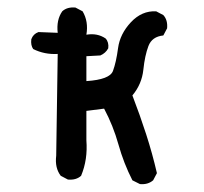

<svg xmlns="http://www.w3.org/2000/svg" viewBox="-20 -486 540 509"><path d="M351 2 331 -8Q308 -53 294 -103Q280 -153 256 -198L209 -192V-114Q213 -63 195 -20Q182 -8 160 -10L141 -20Q125 -41 129 -73L133 -343Q98 -341 68 -356Q61 -366 63 -382Q68 -396 82 -401L133 -399Q129 -433 145 -456Q158 -468 180 -466L199 -456Q215 -429 209 -394Q238 -399 260 -384Q269 -374 267 -358Q260 -345 246 -339L209 -337V-271Q271 -275 279.5 -298Q288 -321 293 -358.5Q298 -396 327 -427Q356 -458 394 -456L413 -446Q425 -433 423 -411L413 -392Q383 -389 373.5 -364Q364 -339 360 -301Q356 -263 331 -233Q351 -181 367.5 -130Q384 -79 396 -27L386 -8Q372 4 351 2Z"/></svg>

Font: Kosefont JP
Style: Regular
Weight: 400
Designer: Nozomi Seto 瀬戸のぞみ
Version: Version 3.00;June 19, 2020